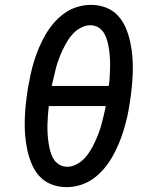

<svg xmlns="http://www.w3.org/2000/svg" viewBox="-20 -763 640 791"><path d="M255 8Q222 8 193 -3Q164 -14 143.5 -36Q123 -58 111 -86.5Q99 -115 92.5 -145Q86 -175 83.5 -206.5Q81 -238 82 -270.5Q83 -303 86.5 -335.5Q90 -368 95 -400Q100 -428 106 -456Q112 -484 120.5 -511.5Q129 -539 140.5 -566Q152 -593 166.5 -618.5Q181 -644 201 -667.5Q221 -691 245.5 -708.5Q270 -726 298.5 -734.5Q327 -743 354 -743Q387 -743 416 -732Q445 -721 465.5 -699Q486 -677 498 -648.5Q510 -620 516.5 -590Q523 -560 525.5 -528.5Q528 -497 527 -464.5Q526 -432 522.5 -399.5Q519 -367 514 -335Q510 -307 503.5 -279Q497 -251 488.5 -223.5Q480 -196 468.5 -169Q457 -142 442.5 -116.5Q428 -91 408 -67.5Q388 -44 363.5 -26.5Q339 -9 310.5 -0.5Q282 8 255 8ZM193 -409H428Q431 -428 432 -446.5Q433 -465 433.5 -484Q434 -503 433 -521Q432 -539 429.5 -557Q427 -575 422.5 -592.5Q418 -610 409.5 -625Q401 -640 386 -649.5Q371 -659 352 -659Q333 -659 314.5 -649.5Q296 -640 282 -625.5Q268 -611 257.5 -593.5Q247 -576 238.5 -558Q230 -540 223 -521.5Q216 -503 211 -484.5Q206 -466 202 -447Q198 -428 193 -409ZM257 -76Q276 -76 294.5 -85.5Q313 -95 327 -109.5Q341 -124 351.5 -141.5Q362 -159 370.5 -177Q379 -195 386 -213.5Q393 -232 398 -250.5Q403 -269 407.5 -288Q412 -307 416 -326H181Q179 -307 177.5 -288.5Q176 -270 175.5 -251Q175 -232 176 -214Q177 -196 179.5 -178Q182 -160 186.5 -142.5Q191 -125 199.5 -110Q208 -95 223 -85.5Q238 -76 257 -76Z"/></svg>

Font: Iosevka Custom Medium Oblique
Style: Regular
Weight: 500
Italic angle: -9°
Designer: Belleve Invis
Foundry: Belleve Invis
Version: Version 27.0.1